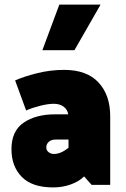

<svg xmlns="http://www.w3.org/2000/svg" viewBox="-20 -807 551 838"><path d="M239 -787H419L305 -588H165ZM182 -163Q182 -151 192 -143Q202 -135 215 -135Q231 -135 247 -142Q263 -149 279 -162V-198H223Q205 -198 193.5 -188.5Q182 -179 182 -163ZM46 -456Q84 -473 142 -487.5Q200 -502 260 -502Q359 -502 410 -447Q461 -392 461 -300V0H380L347 -37Q325 -15 289 -2Q253 11 212 11Q120 11 75 -35Q30 -81 30 -156Q30 -235 83 -271.5Q136 -308 220 -308H278Q274 -330 257 -342Q240 -354 215 -354Q190 -354 156 -345.5Q122 -337 94 -325Z"/></svg>

Font: Palanquin Dark
Style: Bold
Weight: 700
Designer: Pria Ravichandran
Version: Version 1.000